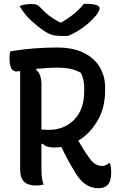

<svg xmlns="http://www.w3.org/2000/svg" viewBox="-20 -970 640 1010"><path d="M209 1Q192 6 169 6Q86 6 86 -75V-596Q72 -594 66 -594Q30 -594 30 -664Q30 -685 34 -700Q99 -711 161 -715.5Q223 -720 279 -720Q367 -720 423 -691Q479 -662 506 -614.5Q533 -567 533 -511V-494Q533 -402 492.5 -334Q452 -266 392 -230Q404 -209 417 -188Q430 -167 445 -146Q462 -120 479.5 -108.5Q497 -97 516 -97Q528 -97 536.5 -101Q545 -105 553 -112H559Q565 -87 565 -64Q565 -16 546 3Q529 20 498 20Q463 20 434 2Q405 -16 379 -57Q357 -93 338 -127.5Q319 -162 303 -197Q283 -194 264 -194Q223 -194 204 -214L198 -213V-89Q198 -61 200 -40.5Q202 -20 209 1ZM198 -527V-289Q212 -287 237 -287Q318 -287 370.5 -340.5Q423 -394 423 -491V-505Q423 -531 418.5 -551Q414 -571 405 -587Q379 -602 350 -608Q321 -614 280 -614Q250 -614 223 -612Q196 -610 172 -608L170 -602Q198 -581 198 -527ZM338 -781H299Q276 -781 257.5 -785.5Q239 -790 211 -808Q177 -831 143 -862.5Q109 -894 83 -938Q109 -949 145 -949Q165 -949 176 -943.5Q187 -938 198 -925Q216 -905 238 -888Q260 -871 295 -852H303Q347 -878 376 -903Q405 -928 421 -950H427Q470 -950 487 -943.5Q504 -937 504 -926Q504 -920 498 -908Q492 -896 477 -879Q451 -850 415 -824Q379 -798 338 -781Z"/></svg>

Font: Recursive Mn Csl St Med
Style: Regular
Weight: 500
Monospace: yes
Version: Version 1.079;hotconv 1.0.112;makeotfexe 2.5.65598; ttfautoh